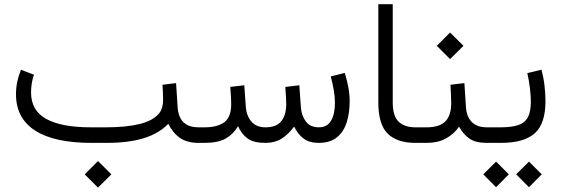

<svg xmlns="http://www.w3.org/2000/svg" viewBox="-20 -672 2641 903"><path d="M378.4 147.9 440.9 85.4 503.9 147.9 440.9 210.4ZM481 0H410.2Q235.4 0 145.3 -57.9Q55.2 -115.7 55.2 -229Q55.2 -259.3 61.3 -288.1Q67.4 -316.9 78.6 -343.8L139.6 -320.8Q126 -280.3 126 -236.3Q126.5 -150.9 198.5 -112.1Q270.5 -73.2 405.3 -73.2H478.5Q572.8 -73.2 636.2 -88.6Q699.7 -104 728.5 -139.2Q747.1 -161.6 747.1 -203.6Q747.1 -221.2 746.1 -239Q745.1 -256.8 744.1 -273.4L808.1 -281.2L815.4 -168Q821.8 -73.2 913.6 -73.2H926.8V0H913.6Q860.8 0 827.1 -22.9Q793.5 -45.9 771.5 -89.8Q728 -44.4 656.7 -22.2Q585.4 0 481 0Z M1480 -73.2Q1518.1 -73.2 1536.6 -103.8Q1555.2 -134.3 1555.2 -189Q1555.2 -238.8 1535.6 -312.5L1601.6 -329.1Q1612.3 -293.9 1618.4 -261.2Q1624.5 -228.5 1624.5 -196.3Q1624.5 -141.1 1610.6 -96.7Q1596.7 -52.2 1564.9 -26.4Q1533.2 -0.5 1480.5 0Q1434.6 0 1407.7 -20.3Q1380.9 -40.5 1363.3 -76.7Q1337.4 -41 1305.2 -20.5Q1272.9 0 1227.5 0Q1173.3 0 1144.8 -20.5Q1116.2 -41 1099.6 -78.6Q1077.1 -40.5 1041.5 -20.3Q1005.9 0 940.9 0H907.2V-73.2H941.9Q1002.9 -73.2 1035.2 -97.4Q1067.4 -121.6 1067.4 -182.6Q1067.4 -207 1063 -263.2L1128.9 -271L1136.2 -168.5Q1139.2 -127.9 1162.1 -100.6Q1185.1 -73.2 1228.5 -73.2Q1280.3 -73.2 1303.2 -102.3Q1326.2 -131.3 1326.2 -182.6Q1326.2 -205.6 1321.8 -263.2L1387.7 -271L1395 -168.5Q1397.5 -129.9 1417.7 -101.6Q1438 -73.2 1480 -73.2Z M1946.8 0H1933.6Q1847.2 0 1803.2 -43.7Q1759.3 -87.4 1759.3 -190.4V-652.3H1827.1V-189.9Q1827.1 -126 1855 -99.6Q1882.8 -73.2 1933.6 -73.2H1946.8Z M2282.2 0H2269Q2216.3 0 2187.5 -20.3Q2158.7 -40.5 2139.2 -76.2Q2113.8 -40.5 2076.4 -20.3Q2039.1 0 1986.3 0H1927.2V-73.2H1986.3Q2047.4 -73.2 2074.7 -101.3Q2102.1 -129.4 2102.1 -186.5Q2102.1 -208 2100.8 -230.5Q2099.6 -252.9 2098.6 -273.4L2164.1 -281.2L2171.4 -168.9Q2174.3 -123 2199 -98.1Q2223.6 -73.2 2269.5 -73.2H2282.2ZM2034.2 -456.5 2096.7 -519 2159.7 -456.5 2096.7 -394Z M2526.4 -344.2Q2536.6 -307.6 2541 -268.6Q2545.4 -229.5 2545.4 -195.8Q2545.4 -90.3 2495.1 -45.2Q2444.8 0 2335.4 0H2262.7V-73.2H2335.4Q2384.3 -73.2 2415.5 -83Q2446.8 -92.8 2461.7 -118.9Q2476.6 -145 2476.6 -194.3Q2476.6 -222.2 2472.2 -258.3Q2467.8 -294.4 2460 -328.1ZM2407.7 147.9 2467.8 87.9 2527.8 147.9 2467.8 208.5ZM2252.9 147.9 2313 87.9 2373 147.9 2313 208.5Z"/></svg>

Font: Vazir Light WOL
Style: Light-WOL
Weight: 300
Designer: Saber Rastikerdar
Foundry: Saber Rastikerdar
Version: Version 30.0.0